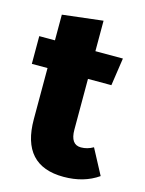

<svg xmlns="http://www.w3.org/2000/svg" viewBox="-106 -732 618 816"><g transform="rotate(15 203.0 -324.5)"><path d="M347 -137 406 -26Q343 18 254 18Q69 18 69 -186V-411H0V-533H69V-646L247 -667V-533H368L350 -411H247V-188Q247 -122 293 -122Q321 -122 347 -137Z"/></g></svg>

Font: FiraGO ExtraBold
Style: Regular
Weight: 800
Designer: bBox Type
Foundry: bBox Type GmbH
Version: Version 1.001;PS 001.001;hotconv 1.0.88;makeotf.lib2.5.64775